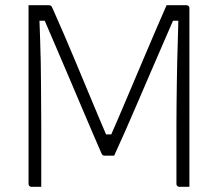

<svg xmlns="http://www.w3.org/2000/svg" viewBox="-20 -720 840 740"><path d="M139 0Q129 0 120 0Q111 0 101 0Q98 0 95.5 -1.5Q93 -3 91.5 -5.5Q90 -8 90 -11Q90 -85 90 -158.5Q90 -232 90 -306Q90 -380 90 -454Q90 -528 90 -601Q90 -626 90 -650.5Q90 -675 90 -700Q98 -700 113.5 -700Q129 -700 144 -700Q159 -700 167 -700Q171 -700 174 -699Q177 -698 179 -695Q181 -692 183 -687Q205 -638 227.5 -585.5Q250 -533 273 -478Q296 -423 319.5 -366.5Q343 -310 367 -253Q391 -196 416 -140L367 -202H431L381 -140Q407 -197 433 -257.5Q459 -318 484.5 -378.5Q510 -439 534.5 -496.5Q559 -554 581 -605.5Q603 -657 622 -700Q630 -700 645.5 -700Q661 -700 676.5 -700Q692 -700 699 -700Q702 -700 704.5 -698.5Q707 -697 708.5 -695Q710 -693 710 -689Q710 -684 710 -652.5Q710 -621 710 -571Q710 -521 710 -460.5Q710 -400 710 -336Q710 -272 710 -211.5Q710 -151 710 -102Q710 -85 710 -68Q710 -51 710 -34Q710 -17 710 0Q696 0 686 0Q676 0 671 0Q668 0 665.5 -1.5Q663 -3 661.5 -5.5Q660 -8 660 -11Q660 -36 660 -61.5Q660 -87 660 -112Q660 -137 660 -162Q660 -201 660 -239.5Q660 -278 660.5 -317.5Q661 -357 661.5 -398Q662 -439 663 -482Q664 -525 665.5 -571Q667 -617 668 -666L688 -640H626L662 -675Q639 -622 613.5 -563.5Q588 -505 562 -444.5Q536 -384 511 -326Q486 -268 463 -215.5Q440 -163 420 -120Q411 -120 401.5 -120Q392 -120 383 -120Q380 -120 377 -121.5Q374 -123 371 -129Q361 -152 342 -196Q323 -240 298.5 -298Q274 -356 246.5 -420.5Q219 -485 191.5 -549Q164 -613 140 -669L176 -640H117L131 -670Q133 -620 134.5 -573.5Q136 -527 137 -483.5Q138 -440 138 -399Q138 -358 138.5 -318Q139 -278 139 -239.5Q139 -201 139 -162Q139 -122 139 -81.5Q139 -41 139 0Z"/></svg>

Font: Recursive Light
Style: Regular
Weight: 300
Version: Version 1.085